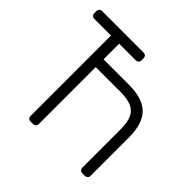

<svg xmlns="http://www.w3.org/2000/svg" viewBox="-174 -872 1044 1044"><g transform="rotate(45 348.0 -350.0)"><path d="M173 -640H45Q35 -640 29 -646Q23 -652 23 -662V-677Q23 -687 29 -693.5Q35 -700 45 -700H363Q374 -700 380 -694Q386 -688 386 -677V-662Q386 -652 379.5 -646Q373 -640 363 -640H236V-520H432Q537 -520 585.5 -471.5Q634 -423 634 -318V-22Q634 -12 627.5 -6Q621 0 611 0H593Q583 0 577 -6Q571 -12 571 -22V-313Q571 -369 557 -400.5Q543 -432 511.5 -446Q480 -460 424 -460H236V-22Q236 -12 229.5 -6Q223 0 213 0H195Q185 0 179 -6Q173 -12 173 -22Z"/></g></svg>

Font: Hezaedrus Light
Style: Regular
Weight: 300
Designer: Hubert & Fischer
Foundry: Hubert & Fischer
Version: Version 1.10;September 3, 2019;FontCreator 11.5.0.2425 64-bi